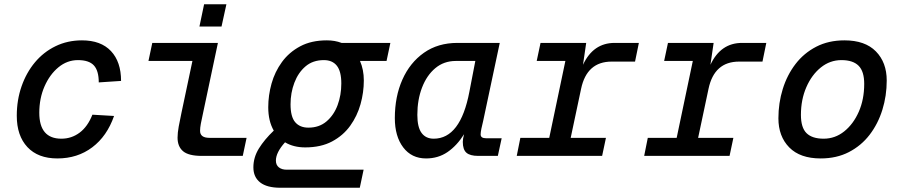

<svg xmlns="http://www.w3.org/2000/svg" viewBox="-20 -734 4240 904"><path d="M250 12Q159 12 109 -41.5Q59 -95 59 -189Q59 -263 81.5 -327.5Q104 -392 144.5 -440.5Q185 -489 241.5 -516.5Q298 -544 366 -544Q455 -544 502.5 -493.5Q550 -443 550 -353L445 -346Q445 -401 422 -426Q399 -451 347 -451Q296 -451 255 -417Q214 -383 189.5 -327Q165 -271 165 -203Q165 -81 269 -81Q317 -81 355 -109.5Q393 -138 415 -194L517 -188Q484 -93 414.5 -40.5Q345 12 250 12Z M930 0Q868 0 842 -22Q816 -44 816 -86Q816 -108 821.5 -138.5Q827 -169 834 -201L886 -447H679L697 -532H1006L934 -192Q929 -170 925.5 -151Q922 -132 922 -118Q922 -85 966 -85H1141L1123 0ZM919 -609 941 -714H1046L1023 -609Z M1300 150Q1237 150 1205 125Q1173 100 1173 54Q1173 7 1199 -35Q1225 -77 1269 -119Q1243 -164 1243 -229Q1243 -285 1258.5 -340.5Q1274 -396 1307.5 -442Q1341 -488 1393.5 -516Q1446 -544 1519 -544Q1557 -544 1588 -532H1818L1800 -447H1675Q1693 -406 1693 -355Q1693 -299 1677.5 -243.5Q1662 -188 1629 -142Q1596 -96 1543.5 -68Q1491 -40 1417 -40Q1362 -40 1322 -64Q1279 -16 1279 22Q1279 43 1293 54Q1307 65 1330 65H1692L1674 150ZM1432 -133Q1483 -133 1517.5 -162.5Q1552 -192 1569.5 -239Q1587 -286 1587 -341Q1587 -398 1566 -424.5Q1545 -451 1505 -451Q1453 -451 1418.5 -421.5Q1384 -392 1366 -344.5Q1348 -297 1348 -243Q1348 -184 1370 -158.5Q1392 -133 1432 -133Z M1986 12Q1918 12 1878.5 -40Q1839 -92 1839 -178Q1839 -279 1874.5 -359Q1910 -439 1976 -485.5Q2042 -532 2134 -532H2333L2255 -165Q2250 -145 2246.5 -128Q2243 -111 2243 -101Q2243 -83 2269 -83H2342L2324 0H2232Q2193 0 2176 -15Q2159 -30 2159 -66Q2159 -80 2165 -102Q2131 -48 2087 -18Q2043 12 1986 12ZM2022 -81Q2148 -81 2190 -302L2218 -447H2126Q2070 -447 2029.5 -413Q1989 -379 1967 -321.5Q1945 -264 1945 -193Q1945 -135 1965 -108Q1985 -81 2022 -81Z M2413 0 2430 -85H2566L2642 -447H2507L2525 -532H2740L2725 -429Q2773 -532 2874 -532H2988L2970 -444H2860Q2743 -444 2716 -316L2667 -85H2833L2815 0Z M3013 0 3030 -85H3166L3242 -447H3107L3125 -532H3340L3325 -429Q3373 -532 3474 -532H3588L3570 -444H3460Q3343 -444 3316 -316L3267 -85H3433L3415 0Z M3844 12Q3747 12 3696 -40Q3645 -92 3645 -177Q3645 -249 3665.5 -315Q3686 -381 3725.5 -432.5Q3765 -484 3823 -514Q3881 -544 3956 -544Q4053 -544 4104 -492Q4155 -440 4155 -355Q4155 -283 4134.5 -217Q4114 -151 4074.5 -99.5Q4035 -48 3977 -18Q3919 12 3844 12ZM3858 -81Q3912 -81 3955 -115.5Q3998 -150 4023.5 -208Q4049 -266 4049 -339Q4049 -398 4022.5 -424.5Q3996 -451 3942 -451Q3888 -451 3845 -416.5Q3802 -382 3776.5 -323.5Q3751 -265 3751 -193Q3751 -133 3777.5 -107Q3804 -81 3858 -81Z"/></svg>

Font: Geist Mono Medium
Style: Italic
Weight: 500
Italic angle: -12°
Monospace: yes
Designer: Basement.studio, Andrés Briganti, Mateo Zaragoza
Foundry: Basement.studio, Vercel, Andrés Briganti, Guido Ferreyra, Mateo Zaragoza
Version: Version 1.500; ttfautohint (v1.8.4.7-5d5b)